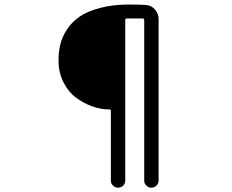

<svg xmlns="http://www.w3.org/2000/svg" viewBox="-20 -784 1040 860"><path d="M476.6 25.4V-287.1Q476.6 -293.9 469.7 -293.9H467.8Q431.6 -293.9 393.1 -307.6Q354.5 -321.3 320.3 -346.7Q286.1 -372.1 264.2 -415.5Q242.2 -459 242.2 -511.7Q242.2 -514.6 242.2 -517.6Q242.2 -551.8 250 -584Q257.8 -618.2 279.8 -651.9Q301.8 -685.5 336.4 -709.5Q371.1 -733.4 428.2 -748.5Q485.4 -763.7 557.6 -763.7Q602.5 -763.7 632.8 -761.7Q657.2 -760.7 673.8 -741.7Q690.4 -722.7 690.4 -697.3V25.4Q690.4 38.1 680.7 47.4Q670.9 56.6 657.7 56.6Q644.5 56.6 635.3 47.4Q626 38.1 626 25.4V-693.4Q626 -701.2 619.1 -701.2H547.9Q541 -701.2 541 -693.4V25.4Q541 38.1 531.7 47.4Q522.5 56.6 509.3 56.6Q496.1 56.6 486.3 47.4Q476.6 38.1 476.6 25.4Z"/></svg>

Font: Gen Jyuu Gothic Regular
Style: Regular
Weight: 400
Designer: [Source Han Sans]
Ryoko NISHIZUKA  (kana & ideographs); Paul D. Hunt (Latin, Greek & Cyrillic); Wenlong ZHANG  (bopomofo
Version: Version 1.002.20150607